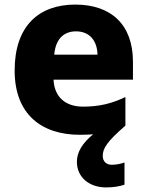

<svg xmlns="http://www.w3.org/2000/svg" viewBox="-20 -579 643 839"><path d="M429 102C429 70 447 40 528 -30V-155C467 -126 413 -113 343 -113C262 -113 217 -159 214 -231H561V-309C561 -473 464 -559 309 -559C150 -559 44 -466 44 -271C44 -78 163 10 329 10C350 10 369 9 387 8C340 46 316 86 316 128C316 195 369 240 444 240C478 240 503 235 524 228V131C511 136 489 141 469 141C446 141 429 128 429 102ZM312 -442C374 -442 405 -398 406 -340H217C223 -410 260 -442 312 -442Z"/></svg>

Font: Noto Sans Ethiopic ExtraBold
Style: Regular
Weight: 800
Designer: Monotype Design Team
Foundry: Monotype Imaging Inc.
Version: Version 2.102